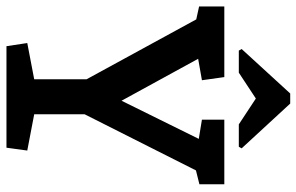

<svg xmlns="http://www.w3.org/2000/svg" viewBox="-186 -754 940 609"><g transform="rotate(90 284.5 -450.0)"><path d="M127 0 117 -66 232 -88V-254L42 -602L1 -611V-691H225L235 -620L167 -608L300 -365L421 -610L360 -620V-691H565V-612L521 -601L343 -248V-88L458 -66L449 0ZM141 -737 136 -746 277 -900H309L451 -746L446 -737H375L293 -791L211 -737Z"/></g></svg>

Font: Kreon Medium
Style: Regular
Weight: 500
Version: Version 2.002